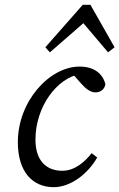

<svg xmlns="http://www.w3.org/2000/svg" viewBox="-20 -763 495 796"><path d="M203 13C271 13 343 -40 383 -110L360 -128C333 -94 292 -55 238 -55C172 -55 127 -97 127 -184C127 -321 217 -441 314 -456L272 -467L317 -416C335 -396 354 -380 376 -380C394 -380 413 -390 417 -414C406 -457 371 -487 310 -487C185 -487 54 -343 54 -174C54 -49 116 13 203 13ZM428 -546 455 -567 355 -743H323L168 -567L187 -546L352 -690H306L428 -546Z"/></svg>

Font: Source Serif Variable
Style: Italic
Weight: 389
Italic angle: -12°
Designer: Frank Grießhammer
Foundry: Adobe Systems Incorporated
Version: Version 3.001;hotconv 1.0.111;makeotfexe 2.5.65597